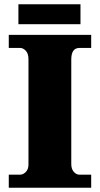

<svg xmlns="http://www.w3.org/2000/svg" viewBox="-20 -877 466 897"><path d="M21 0V-61H74Q88 -61 100.5 -73.5Q113 -86 113 -108V-600Q113 -627 100.5 -640Q88 -653 74 -653H21V-714H406V-653H351Q313 -653 313 -599V-110Q313 -88 324.5 -74.5Q336 -61 351 -61H406V0ZM66 -764V-857H356V-764Z"/></svg>

Font: Noto Serif Tamil Black
Style: Italic
Weight: 900
Italic angle: -12°
Designer: Indian Type Foundry, Tom Grace, and the Monotype Design Team
Foundry: Monotype Imaging Inc.
Version: Version 2.003; ttfautohint (v1.8.4.7-5d5b)